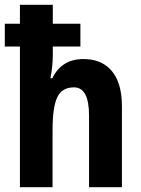

<svg xmlns="http://www.w3.org/2000/svg" viewBox="-20 -780 587 800"><path d="M200 -760V-681H315V-586H200V-548Q200 -528 197.5 -503.5Q195 -479 190 -454H198Q237 -534 328 -534Q404 -534 446 -484Q488 -434 488 -337V0H351V-299Q351 -416 288 -416Q238 -416 218.5 -374.5Q199 -333 199 -238V0H63V-586H0V-681H63V-760Z"/></svg>

Font: Noto Sans Khmer UI Condensed
Style: Bold
Weight: 700
Width: 3
Designer: Danh Hong and the Monotype Design Team
Foundry: Monotype Imaging Inc.
Version: Version 2.002; ttfautohint (v1.8.4.7-5d5b)